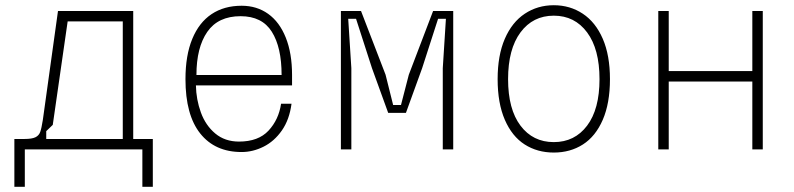

<svg xmlns="http://www.w3.org/2000/svg" viewBox="-20 -572 3040 735"><path d="M35 143V-40H74Q102 -40 115.5 -46.5Q129 -53 134 -67Q139 -81 144 -113L202 -530H490V-40H565V143H525V0H75V143ZM450 -40V-490H239L182 -94L157 -70V-40Z M690 -269Q690 -360 716 -423Q742 -486 790 -518Q838 -550 905 -550Q963 -550 1006.5 -519Q1050 -488 1074 -428Q1098 -368 1098 -285V-245H730Q731 -191 749 -141.5Q767 -92 804 -61Q841 -30 895 -30Q969 -30 1008 -72Q1047 -114 1056 -175H1096Q1088 -114 1059 -72.5Q1030 -31 989 -10.5Q948 10 905 10Q803 10 746.5 -61Q690 -132 690 -269ZM901 -510Q815 -510 773.5 -450Q732 -390 732 -285H1058Q1058 -391 1020.5 -450.5Q983 -510 901 -510Z M1285 -530H1362L1456 -286L1485 -170H1515L1545 -286L1638 -530H1715V0H1675V-311L1687 -500H1657L1596 -311L1534 -140H1466L1404 -311L1343 -500H1313L1325 -311V0H1285Z M2100 -512Q2020 -512 1972.5 -448Q1925 -384 1925 -269Q1925 -154 1972.5 -91Q2020 -28 2100 -28Q2180 -28 2227.5 -91Q2275 -154 2275 -269Q2275 -384 2227.5 -448Q2180 -512 2100 -512ZM2100 -552Q2162 -552 2211 -519.5Q2260 -487 2287.5 -423.5Q2315 -360 2315 -269Q2315 -177 2287.5 -113.5Q2260 -50 2211.5 -19Q2163 12 2100 12Q2037 12 1988.5 -19Q1940 -50 1912.5 -113.5Q1885 -177 1885 -269Q1885 -360 1912.5 -423.5Q1940 -487 1989 -519.5Q2038 -552 2100 -552Z M2540 -260V0H2500V-530H2540V-300H2860V-530H2900V0H2860V-260Z"/></svg>

Font: Fliege Mono Thin
Style: Regular
Weight: 100
Version: Version 0.020;Glyphs 3.3 (3306)